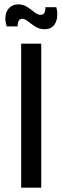

<svg xmlns="http://www.w3.org/2000/svg" viewBox="-20 -860 286 880"><path d="M77 0V-660H169V0ZM184 -726Q161 -726 142 -738Q123 -750 108.5 -762Q94 -774 81 -774Q70 -774 65 -763Q60 -752 61 -739H11Q2 -765 5.5 -788Q9 -811 24 -825.5Q39 -840 64 -840Q87 -840 105 -828Q123 -816 138 -804Q153 -792 166 -792Q179 -792 184 -802.5Q189 -813 188 -827H238Q245 -802 241.5 -778.5Q238 -755 224 -740.5Q210 -726 184 -726Z"/></svg>

Font: Bricolage Grotesque SemiCondensed
Style: Regular
Weight: 400
Width: 4
Designer: Mathieu Triay
Foundry: Atelier Triay
Version: Version 1.001;gftools[0.9.33.dev8+g029e19f]